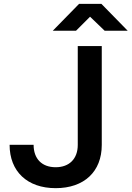

<svg xmlns="http://www.w3.org/2000/svg" viewBox="-20 -970 685 1000"><path d="M255 -810H376L449 -883L525 -810H645L508 -950H392ZM270 10C418 10 510 -76 510 -215V-730H385V-215C385 -143 341 -99 270 -99C198 -99 155 -143 155 -216H30C30 -77 122 10 270 10Z"/></svg>

Font: JetBrains Mono
Style: Bold
Weight: 558
Monospace: yes
Designer: Philipp Nurullin, Konstantin Bulenkov
Foundry: JetBrains
Version: Version 2.305